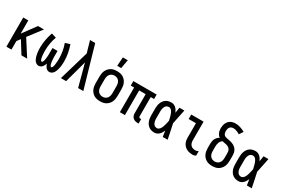

<svg xmlns="http://www.w3.org/2000/svg" viewBox="83 -1857 4334 2966"><g transform="rotate(30 2250.0 -374.0)"><path d="M346 0 214 -213 168 -152V0H78V-520H168V-284L341 -520H448L267 -283L448 0Z M654 8Q635 8 617.5 -1.5Q600 -11 588 -26Q576 -41 568 -58.5Q560 -76 554.5 -94.5Q549 -113 545.5 -132Q542 -151 539.5 -170Q537 -189 536 -208.5Q535 -228 535 -247Q535 -318 548 -389Q561 -460 585 -528L670 -502Q647 -440 636 -375Q625 -310 625 -245Q625 -237 625 -229.5Q625 -222 625.5 -214Q626 -206 626.5 -198.5Q627 -191 627.5 -183Q628 -175 629 -167.5Q630 -160 630.5 -152.5Q631 -145 632.5 -137Q634 -129 635.5 -121.5Q637 -114 639 -106.5Q641 -99 644 -92Q647 -85 652 -78.5Q657 -72 665 -72Q674 -72 679 -79.5Q684 -87 687 -94.5Q690 -102 692 -110.5Q694 -119 695.5 -127Q697 -135 698.5 -143.5Q700 -152 700.5 -160Q701 -168 702 -176.5Q703 -185 703.5 -193.5Q704 -202 704.5 -210Q705 -218 705 -226.5Q705 -235 705 -243.5Q705 -252 705 -260V-338H795V-260Q795 -252 795 -243.5Q795 -235 795 -226.5Q795 -218 795.5 -210Q796 -202 796.5 -193.5Q797 -185 798 -176.5Q799 -168 799.5 -160Q800 -152 801.5 -143.5Q803 -135 804.5 -127Q806 -119 808 -110.5Q810 -102 813 -94.5Q816 -87 821 -79.5Q826 -72 835 -72Q843 -72 848 -78.5Q853 -85 856 -92Q859 -99 861 -106.5Q863 -114 864.5 -121.5Q866 -129 867.5 -137Q869 -145 869.5 -152.5Q870 -160 871 -167.5Q872 -175 872.5 -183Q873 -191 873.5 -198.5Q874 -206 874.5 -214Q875 -222 875 -229.5Q875 -237 875 -245Q875 -310 864 -375Q853 -440 830 -502L915 -528Q939 -460 952 -389Q965 -318 965 -247Q965 -228 964 -208.5Q963 -189 960.5 -170Q958 -151 954.5 -132Q951 -113 945.5 -94.5Q940 -76 932 -58.5Q924 -41 912 -26Q900 -11 882.5 -1.5Q865 8 846 8Q828 8 811.5 0Q795 -8 783.5 -21.5Q772 -35 764 -51.5Q756 -68 750 -85Q744 -68 736 -51.5Q728 -35 716.5 -21.5Q705 -8 688.5 0Q672 8 654 8Z M1050 0 1205 -530 1183 -604Q1174 -637 1164.5 -669.5Q1155 -702 1145 -735H1238L1269 -626L1450 0H1357L1251 -396L1143 0Z M1750 8Q1723 8 1696 3Q1669 -2 1645.5 -15.5Q1622 -29 1603.5 -49.5Q1585 -70 1574 -94.5Q1563 -119 1558.5 -146Q1554 -173 1554 -200V-320Q1554 -347 1558.5 -374Q1563 -401 1574 -425.5Q1585 -450 1603.5 -470.5Q1622 -491 1645.5 -504.5Q1669 -518 1696 -523Q1723 -528 1750 -528Q1777 -528 1804 -523Q1831 -518 1854.5 -504.5Q1878 -491 1896.5 -470.5Q1915 -450 1926 -425.5Q1937 -401 1941.5 -374Q1946 -347 1946 -320V-200Q1946 -173 1941.5 -146Q1937 -119 1926 -94.5Q1915 -70 1896.5 -49.5Q1878 -29 1854.5 -15.5Q1831 -2 1804 3Q1777 8 1750 8ZM1750 -72Q1774 -72 1796 -81.5Q1818 -91 1832 -110.5Q1846 -130 1851 -153Q1856 -176 1856 -200V-320Q1856 -344 1851 -367Q1846 -390 1832 -409.5Q1818 -429 1796 -438.5Q1774 -448 1750 -448Q1726 -448 1704 -438.5Q1682 -429 1668 -409.5Q1654 -390 1649 -367Q1644 -344 1644 -320V-200Q1644 -176 1649 -153Q1654 -130 1668 -110.5Q1682 -91 1704 -81.5Q1726 -72 1750 -72ZM1708 -600 1719 -756H1807L1779 -600Z M2440 8H2425Q2402 8 2380 2Q2358 -4 2341 -18.5Q2324 -33 2316 -54.5Q2308 -76 2308 -99V-440H2192V0H2102V-440H2042V-520H2458V-440H2398V-99Q2398 -93 2399.5 -88Q2401 -83 2405 -79Q2409 -75 2414 -73.5Q2419 -72 2425 -72H2440Z M2720 8Q2694 8 2669 2Q2644 -4 2622.5 -18.5Q2601 -33 2586 -54Q2571 -75 2562 -99Q2553 -123 2549.5 -148.5Q2546 -174 2546 -200V-320Q2546 -346 2549.5 -371.5Q2553 -397 2562 -421Q2571 -445 2586 -466Q2601 -487 2622.5 -501.5Q2644 -516 2669 -522Q2694 -528 2720 -528Q2742 -528 2763 -519.5Q2784 -511 2800.5 -495.5Q2817 -480 2828.5 -461Q2840 -442 2850 -421Q2853 -446 2857 -470.5Q2861 -495 2865 -520H2952Q2938 -456 2925.5 -391.5Q2913 -327 2899 -263Q2914 -198 2927 -132Q2940 -66 2954 0H2867Q2863 -26 2859 -52Q2855 -78 2851 -104Q2842 -83 2830 -63Q2818 -43 2802 -27Q2786 -11 2764.5 -1.5Q2743 8 2720 8ZM2720 -72Q2735 -72 2747.5 -80Q2760 -88 2769.5 -99Q2779 -110 2785 -123.5Q2791 -137 2796 -150.5Q2801 -164 2805 -178Q2809 -192 2812.5 -206.5Q2816 -221 2819 -235Q2822 -249 2825 -264Q2822 -278 2819 -291.5Q2816 -305 2812.5 -319Q2809 -333 2805 -346.5Q2801 -360 2796 -373Q2791 -386 2784.5 -399Q2778 -412 2769 -423Q2760 -434 2747 -441Q2734 -448 2720 -448Q2706 -448 2692 -443Q2678 -438 2668 -427.5Q2658 -417 2652 -404Q2646 -391 2642 -377Q2638 -363 2637 -348.5Q2636 -334 2636 -320V-200Q2636 -186 2637 -171.5Q2638 -157 2642 -143Q2646 -129 2652 -116Q2658 -103 2668 -92.5Q2678 -82 2692 -77Q2706 -72 2720 -72Z M3403 8Q3377 8 3351 3.5Q3325 -1 3301.5 -12Q3278 -23 3258.5 -41Q3239 -59 3227 -82Q3215 -105 3210 -131Q3205 -157 3205 -184V-440H3075V-520H3295V-184Q3295 -161 3301.5 -139.5Q3308 -118 3323 -102Q3338 -86 3359.5 -79Q3381 -72 3403 -72Q3418 -72 3432 -76Q3446 -80 3458 -88V-8Q3446 0 3432 4Q3418 8 3403 8Z M3750 8Q3723 8 3696 3Q3669 -2 3645.5 -15.5Q3622 -29 3603.5 -49.5Q3585 -70 3574 -94.5Q3563 -119 3558.5 -146Q3554 -173 3554 -200V-275Q3554 -298 3558 -321Q3562 -344 3572.5 -364.5Q3583 -385 3599.5 -401.5Q3616 -418 3636 -429Q3620 -440 3608 -455.5Q3596 -471 3588.5 -489Q3581 -507 3578 -526.5Q3575 -546 3575 -565Q3575 -588 3579 -611Q3583 -634 3592.5 -655Q3602 -676 3617 -693.5Q3632 -711 3652 -722Q3672 -733 3694.5 -738Q3717 -743 3740 -743Q3785 -743 3828 -728.5Q3871 -714 3910 -692L3864 -623Q3851 -631 3837 -638Q3823 -645 3808.5 -650.5Q3794 -656 3778.5 -659.5Q3763 -663 3748 -663Q3730 -663 3712.5 -656.5Q3695 -650 3684 -635.5Q3673 -621 3669 -603Q3665 -585 3665 -567Q3665 -551 3668.5 -534.5Q3672 -518 3682 -505Q3692 -492 3707.5 -486Q3723 -480 3739 -477Q3755 -474 3771.5 -471Q3788 -468 3803.5 -464Q3819 -460 3834.5 -454.5Q3850 -449 3864.5 -441Q3879 -433 3891.5 -422.5Q3904 -412 3914 -399Q3924 -386 3930.5 -371Q3937 -356 3940.5 -340Q3944 -324 3945 -307.5Q3946 -291 3946 -275V-200Q3946 -173 3941.5 -146Q3937 -119 3926 -94.5Q3915 -70 3896.5 -49.5Q3878 -29 3854.5 -15.5Q3831 -2 3804 3Q3777 8 3750 8ZM3750 -72Q3774 -72 3796 -81.5Q3818 -91 3832 -110.5Q3846 -130 3851 -153Q3856 -176 3856 -200V-275Q3856 -294 3853 -313.5Q3850 -333 3839 -348.5Q3828 -364 3811 -374Q3794 -384 3775.5 -389Q3757 -394 3738 -397Q3719 -400 3701 -404Q3684 -395 3673 -380Q3662 -365 3655.5 -348Q3649 -331 3646.5 -312.5Q3644 -294 3644 -275V-200Q3644 -176 3649 -153Q3654 -130 3668 -110.5Q3682 -91 3704 -81.5Q3726 -72 3750 -72Z M4220 8Q4194 8 4169 2Q4144 -4 4122.5 -18.5Q4101 -33 4086 -54Q4071 -75 4062 -99Q4053 -123 4049.5 -148.5Q4046 -174 4046 -200V-320Q4046 -346 4049.5 -371.5Q4053 -397 4062 -421Q4071 -445 4086 -466Q4101 -487 4122.5 -501.5Q4144 -516 4169 -522Q4194 -528 4220 -528Q4242 -528 4263 -519.5Q4284 -511 4300.5 -495.5Q4317 -480 4328.5 -461Q4340 -442 4350 -421Q4353 -446 4357 -470.5Q4361 -495 4365 -520H4452Q4438 -456 4425.5 -391.5Q4413 -327 4399 -263Q4414 -198 4427 -132Q4440 -66 4454 0H4367Q4363 -26 4359 -52Q4355 -78 4351 -104Q4342 -83 4330 -63Q4318 -43 4302 -27Q4286 -11 4264.5 -1.5Q4243 8 4220 8ZM4220 -72Q4235 -72 4247.5 -80Q4260 -88 4269.5 -99Q4279 -110 4285 -123.5Q4291 -137 4296 -150.5Q4301 -164 4305 -178Q4309 -192 4312.5 -206.5Q4316 -221 4319 -235Q4322 -249 4325 -264Q4322 -278 4319 -291.5Q4316 -305 4312.5 -319Q4309 -333 4305 -346.5Q4301 -360 4296 -373Q4291 -386 4284.5 -399Q4278 -412 4269 -423Q4260 -434 4247 -441Q4234 -448 4220 -448Q4206 -448 4192 -443Q4178 -438 4168 -427.5Q4158 -417 4152 -404Q4146 -391 4142 -377Q4138 -363 4137 -348.5Q4136 -334 4136 -320V-200Q4136 -186 4137 -171.5Q4138 -157 4142 -143Q4146 -129 4152 -116Q4158 -103 4168 -92.5Q4178 -82 4192 -77Q4206 -72 4220 -72Z"/></g></svg>

Font: Iosevka Bendy Medium
Style: Regular
Weight: 500
Monospace: yes
Designer: Belleve Invis
Foundry: Belleve Invis
Version: Version 30.1.2